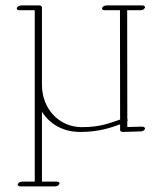

<svg xmlns="http://www.w3.org/2000/svg" viewBox="-20 -475 606 704"><path d="M41.5 -443.8C41.5 -439.9 45.4 -437.5 51.3 -437.5H107.4V190.9H61.5C54.7 190.9 47.4 194.8 45.4 199.7C43.5 204.6 47.9 208.5 54.7 208.5H181.6C188.5 208.5 195.8 204.6 197.8 199.7C199.7 194.8 195.3 190.9 188.5 190.9H133.8V-65.4C161.6 -21 210 8.8 273.9 8.8C342.3 8.8 384.3 -6.3 420.4 -19V2C420.4 5.9 425.3 8.8 431.2 8.8L496.1 6.8C502.9 6.8 511.7 2.4 511.7 -3.9C511.7 -7.8 506.8 -10.7 501 -10.7L446.8 -9.3V-30.8C448.7 -33.2 448.7 -36.6 446.8 -38.6L446.3 -437.5H495.6C502.4 -437.5 509.3 -441.4 511.2 -446.3C513.2 -451.2 508.8 -455.1 502 -455.1H370.6C363.8 -455.1 356.4 -451.2 354.5 -446.3C352.5 -441.4 356.9 -437.5 363.8 -437.5H419.9L420.4 -36.6C380.9 -23.4 347.2 -8.8 280.3 -8.8C196.3 -8.8 133.8 -76.2 133.8 -164.1V-448.2C133.8 -451.7 129.9 -455.1 124 -455.1H58.1C51.3 -455.1 41.5 -450.7 41.5 -443.8Z"/></svg>

Font: WireWyrm
Style: Light
Weight: 200
Version: Version 001.000